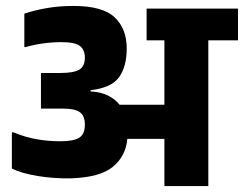

<svg xmlns="http://www.w3.org/2000/svg" viewBox="-20 -636 822 647"><path d="M65 -477 62 -478V-590Q98 -602 139.5 -609Q181 -616 227 -616Q326 -616 366.5 -577.5Q407 -539 407 -473Q407 -411 381 -375.5Q355 -340 285 -332V-328Q320 -326 344 -314Q368 -302 383 -283H534V-500H474V-607H782V-500H682V-9H534V-168H409Q404 -110 360.5 -74Q317 -38 218 -35Q161 -34 106.5 -43Q52 -52 20 -68V-190H25Q64 -174 102.5 -167Q141 -160 183 -160Q228 -160 247 -172Q266 -184 266 -216Q266 -246 249 -258Q232 -270 193 -270H118V-390H182Q229 -390 247.5 -401.5Q266 -413 266 -442Q266 -468 249.5 -481Q233 -494 186 -494Q156 -494 124 -489.5Q92 -485 65 -477Z"/></svg>

Font: Bakbak One
Style: Regular
Weight: 400
Designer: Saumya Kishore and Sanchit Sawaria
Foundry: A Good Feeling
Version: Version 1.003; ttfautohint (v1.8.3)